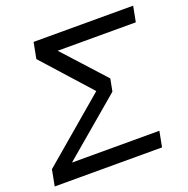

<svg xmlns="http://www.w3.org/2000/svg" viewBox="-119 -772 864 884"><g transform="rotate(-20 312.5 -329.5)"><path d="M1.5 0 16.6 -79.1 331.5 -347.2 122.6 -580.1 137.7 -658.7H625.5L610.8 -582.5H228L412.1 -379.9L400.4 -319.3L113.8 -76.2H542L527.3 0Z"/></g></svg>

Font: Cousine
Style: Italic
Weight: 400
Italic angle: -12°
Monospace: yes
Designer: Steve Matteson
Foundry: Monotype Imaging Inc.
Version: Version 1.21